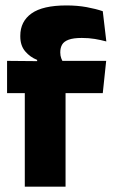

<svg xmlns="http://www.w3.org/2000/svg" viewBox="-20 -697 424 717"><path d="M228.2 -676.7Q268.6 -676.7 303.3 -670.4Q338.1 -664 363.8 -655.1L377.1 -542.2Q356.8 -547.7 334.4 -551.5Q312.1 -555.3 285.6 -555.3Q253.9 -555.3 236.3 -548.7Q218.7 -542.2 211.9 -530.3Q205.1 -518.4 205.1 -502.1V-500.8Q205.1 -489 208.7 -479.4Q212.4 -469.8 217.5 -461.4L118.7 -458V-473.3Q92.6 -483.5 74.2 -505.1Q55.8 -526.7 55.8 -560.8V-563.3Q55.8 -616.9 97.7 -646.8Q139.7 -676.7 228.2 -676.7ZM72.6 0V-426.6H224.8V0ZM6.4 -349.2V-469.7L138.3 -468.5L196.4 -469.7H376.5L363.8 -349.2Z"/></svg>

Font: Anek Gurmukhi Medium
Style: Regular
Weight: 500
Designer: Sarang Kulkarni (Gurmukhi), Yesha Goshar (Latin)
Foundry: Ek Type
Version: Version 1.003